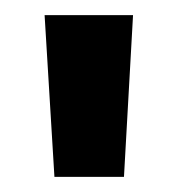

<svg xmlns="http://www.w3.org/2000/svg" viewBox="-20 -775 236 254"><path d="M52 -541 39 -755H156L144 -541Z"/></svg>

Font: DM Sans 20pt
Style: Bold
Weight: 700
Version: Version 4.004;gftools[0.9.30]